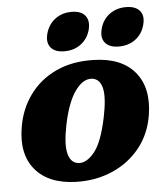

<svg xmlns="http://www.w3.org/2000/svg" viewBox="-51 -731 684 790"><g transform="rotate(-5 291.0 -335.5)"><path d="M345.5 -480Q461.5 -477.5 516.5 -411.5Q571.5 -345.5 553.5 -233.5Q541 -156.5 495.8 -100.2Q450.5 -44 382.2 -14.2Q314 15.5 232.5 13.5Q119 10.5 64 -55Q9 -120.5 28.5 -232Q41 -305.5 82.2 -362.2Q123.5 -419 190 -450.5Q256.5 -482 345.5 -480ZM246.5 -63Q280 -58.5 313.2 -98.5Q346.5 -138.5 367.5 -239.5Q384.5 -321 375.5 -360Q366.5 -399 335 -403.5Q297.5 -408 264.2 -362Q231 -316 212 -223Q196 -144 206 -105.5Q216 -67 246.5 -63ZM231 -526Q192 -526 174.5 -547.2Q157 -568.5 167 -605Q177 -642 205.5 -663.5Q234 -685 273.5 -685Q313 -685 330 -663.5Q347 -642 337.5 -605Q327.5 -569 299.2 -547.5Q271 -526 231 -526ZM455.5 -526Q416.5 -526 399 -547.2Q381.5 -568.5 391.5 -605Q401 -642 429.8 -663.5Q458.5 -685 498 -685Q538 -685 555.5 -663.5Q573 -642 562.5 -605Q553 -569 524.5 -547.5Q496 -526 455.5 -526Z"/></g></svg>

Font: Fraunces 9pt Soft
Style: Bold Italic
Weight: 700
Italic angle: -16°
Version: Version 1.000;[b76b70a41]